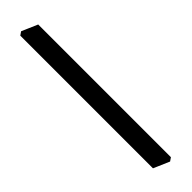

<svg xmlns="http://www.w3.org/2000/svg" viewBox="-298 -743 841 841"><g transform="rotate(-45 122.5 -322.5)"><path d="M91 -755 165 -723V99L149 110L75 78V-744Z"/></g></svg>

Font: Jaini Purva
Style: Regular
Weight: 400
Designer: Girish Dalvi, Maithili Shingre
Foundry: Ek Type
Version: Version 1.001;PS 1.000;hotconv 16.6.51;makeotf.lib2.5.65220